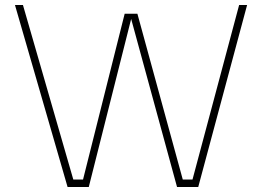

<svg xmlns="http://www.w3.org/2000/svg" viewBox="-20 -750 1051 770"><path d="M251 0 40 -730H72L274 -30H313L480 -695H531L713 -30H752L939 -730H971L775 0H690L506 -674L336 0Z"/></svg>

Font: Sora Thin
Style: Regular
Weight: 32
Designer: Jonathan Barnbrook, Julián Moncada
Foundry: Barnbrook Fonts
Version: Version 2.000